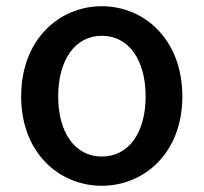

<svg xmlns="http://www.w3.org/2000/svg" viewBox="-20 -584 654 617"><path d="M307 13C443 13 566 -92 566 -274C566 -458 443 -564 307 -564C171 -564 48 -458 48 -274C48 -92 171 13 307 13ZM307 -81C221 -81 167 -158 167 -274C167 -391 221 -469 307 -469C394 -469 448 -391 448 -274C448 -158 394 -81 307 -81Z"/></svg>

Font: Noto Sans T Chinese Medium
Style: Regular
Weight: 500
Designer: Ryoko NISHIZUKA (kana & ideographs); Paul D. Hunt (Latin, Greek & Cyrillic); Wenlong ZHANG (bopomofo); Sandoll Communica
Foundry: Adobe Systems Incorporated
Version: Version 1.000;PS 1;hotconv 1.0.78;makeotf.lib2.5.61930